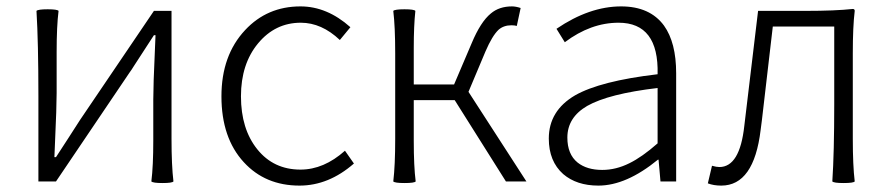

<svg xmlns="http://www.w3.org/2000/svg" viewBox="-20 -567 2785 600"><path d="M488 5Q458 5 453 0Q459 -48 459 -128V-256Q459 -302 464 -409Q465 -441 466 -457H461Q444 -430 398 -360Q390 -347 386 -342L155 0H100V-267Q100 -434 94 -533Q99 -538 129 -538Q159 -538 163 -533Q157 -485 157 -405V-276Q157 -232 152 -124Q151 -92 150 -76H155Q166 -93 193 -134.5Q220 -176 230 -192L461 -533H516V-266V-133Q516 -50 522 0Q518 5 488 5Z M916 13Q809 13 742 -60Q672 -136 672 -266Q672 -394 746 -473Q815 -547 919 -547Q1002 -547 1075 -482L1042 -442Q985 -496 920 -496Q840 -496 786.5 -431.5Q733 -367 733 -266Q733 -164 784 -100.5Q835 -37 919 -37Q992 -37 1058 -96L1086 -56Q1007 13 916 13Z M1244 5Q1214 5 1209 0Q1215 -50 1215 -133V-266V-400Q1215 -484 1209 -533Q1214 -538 1244 -538Q1274 -538 1278 -533Q1273 -486 1273 -418V-303H1399L1454 -432Q1482 -499 1514 -525Q1540 -547 1580 -547Q1592 -547 1607 -542L1595 -486Q1588 -488 1578 -488Q1554 -488 1538 -474Q1518 -455 1497 -406L1444 -280L1625 0H1561L1401 -254H1273V-127Q1273 -47 1279 0Q1275 5 1244 5Z M1850 13Q1782 13 1740 -23Q1695 -63 1695 -134Q1695 -221 1777 -269Q1856 -314 2035 -335Q2039 -496 1913 -496Q1826 -496 1745 -435L1719 -477Q1822 -547 1921 -547Q2011 -547 2055 -487Q2093 -434 2093 -338V-169V0H2044L2038 -68H2036Q1937 13 1850 13ZM1862 -36Q1905 -36 1947 -57Q1986 -76 2035 -119V-205V-292Q1882 -274 1815 -236Q1753 -200 1753 -137Q1753 -85 1785 -59Q1814 -36 1862 -36Z M2234 13Q2210 13 2192 6L2205 -49Q2219 -45 2228 -45Q2292 -45 2306 -174Q2313 -234 2327.5 -353.5Q2342 -473 2349 -533H2497Q2590 -533 2645 -539Q2651 -539 2651 -533Q2645 -484 2645 -400V-266V-133Q2645 -50 2651 0Q2647 5 2616 5Q2586 5 2581 0Q2587 -90 2587 -242V-484H2395Q2384 -386 2361 -192Q2358 -171 2357 -161Q2336 13 2234 13Z"/></svg>

Font: GenSekiGothic TW L
Style: Regular
Weight: 300
Version: Version 1.501;PS 1;hotconv 16.6.51;makeotf.lib2.5.65220